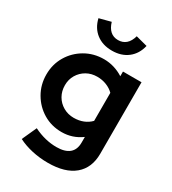

<svg xmlns="http://www.w3.org/2000/svg" viewBox="-228 -876 1084 1210"><g transform="rotate(30 314.0 -271.5)"><path d="M316 214Q256 214 200 201.5Q144 189 99 166L147 60Q190 81 231 91Q272 101 313 101Q374 101 405.5 75Q437 49 437 -3V-44Q373 3 294 3Q220 3 160.5 -32.5Q101 -68 65.5 -129Q30 -190 30 -264Q30 -338 65.5 -398Q101 -458 162 -493.5Q223 -529 298 -529Q336 -529 372 -518Q408 -507 439 -487V-521H574V-1Q574 102 507.5 158Q441 214 316 214ZM315 -113Q353 -113 384 -125.5Q415 -138 437 -161V-365Q415 -387 383.5 -399.5Q352 -412 316 -412Q273 -412 239 -392.5Q205 -373 185 -339.5Q165 -306 165 -264Q165 -221 184.5 -187Q204 -153 238.5 -133Q273 -113 315 -113ZM312 -600Q244 -600 198 -635.5Q152 -671 137 -735L221 -757Q245 -677 312 -677Q346 -677 369 -697Q392 -717 403 -757L487 -735Q472 -671 426 -635.5Q380 -600 312 -600Z"/></g></svg>

Font: Red Hat Display ExtraBold
Style: Regular
Weight: 800
Designer: Pentagram, MCKL
Foundry: Pentagram, MCKL
Version: Version 1.023